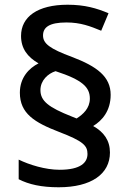

<svg xmlns="http://www.w3.org/2000/svg" viewBox="-20 -786 551 812"><path d="M64 -394C64 -306 126 -268 230 -228C332 -189 350 -170 350 -135C350 -99 322 -68 232 -68C172 -68 104 -89 59 -111V-28C102 -6 155 6 228 6C366 6 445 -50 445 -141C445 -192 419 -228 374 -253C412 -276 448 -317 448 -385C448 -462 390 -505 285 -545C190 -580 162 -602 162 -636C162 -671 189 -691 261 -691C321 -691 362 -675 408 -656L439 -730C389 -751 339 -766 266 -766C139 -766 69 -715 69 -634C69 -581 96 -545 143 -518C103 -498 64 -458 64 -394ZM151 -405C151 -446 183 -475 215 -485C329 -448 360 -417 360 -369C360 -328 331 -302 304 -285L284 -293C185 -332 151 -359 151 -405Z"/></svg>

Font: Noto Sans Georgian Medium
Style: Regular
Weight: 500
Designer: Monotype Design Team, Akaki Razmadze
Foundry: Google LLC
Version: Version 2.005